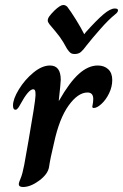

<svg xmlns="http://www.w3.org/2000/svg" viewBox="-20 -738 492 768"><path d="M55 -2Q55 -7 62.5 -24.5Q70 -42 77 -79L94 -175Q121 -329 122 -355V-364Q122 -381 113 -381Q94 -381 61 -320Q57 -312 52 -305.5Q47 -299 42 -299Q32 -299 32 -316Q32 -342 55.5 -380.5Q79 -419 113.5 -447.5Q148 -476 180 -476Q223 -476 223 -419Q223 -407 215 -335H216Q258 -409 295.5 -442.5Q333 -476 371 -476Q397 -476 413 -461Q429 -446 429 -418Q429 -391 416.5 -365Q404 -339 386 -322.5Q368 -306 355 -306Q347 -306 350 -316Q353 -330 353 -342Q353 -368 330 -368Q292 -368 254.5 -316Q217 -264 196 -166Q181 -104 176 -69Q171 -41 136.5 -15.5Q102 10 72 10Q55 10 55 -2ZM248 -543Q232 -573 219 -590.5Q206 -608 177 -642Q171 -650 171 -656Q171 -664 177.5 -673Q184 -682 198 -696Q221 -718 233 -718Q242 -718 249 -711Q263 -693 283.5 -660Q304 -627 317 -601L323 -609Q365 -656 393 -680Q421 -704 439 -704Q452 -704 452 -697Q452 -689 440 -680Q415 -660 381.5 -622Q348 -584 326 -556Q313 -538 303.5 -530Q294 -522 279 -522Q268 -522 262 -526.5Q256 -531 248 -543Z"/></svg>

Font: Charm
Style: Bold
Weight: 700
Designer: Katatrad Aksorn Co.,Ltd.
Foundry: Cadson Demak Co.,Ltd.
Version: Version 1.001